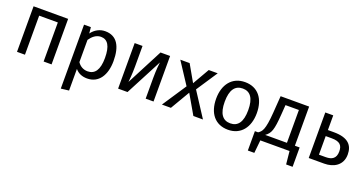

<svg xmlns="http://www.w3.org/2000/svg" viewBox="-37 -1207 3963 2088"><g transform="rotate(20 1944.5 -163.0)"><path d="M92 -527V0H184V-452H400V0H492V-527Z M676 213 768 202V-48C802 -7 849 12 906 12C1042 12 1113 -104 1113 -264C1113 -430 1058 -539 918 -539C858 -539 801 -510 762 -456L755 -527H676ZM768 -384C796 -426 839 -466 895 -466C974 -466 1014 -401 1014 -264C1014 -126 968 -63 884 -63C836 -63 795 -86 768 -127Z M1371 0 1592 -423C1590 -411 1581 -331 1581 -238V0H1672V-527H1561L1343 -107C1345 -120 1353 -207 1353 -289V-527H1262V0Z M1873 0 2004 -223 2133 0H2244L2061 -282L2223 -527H2119L2008 -334L1898 -527H1790L1953 -278L1769 0Z M2301 -263C2301 -96 2386 12 2536 12C2685 12 2771 -101 2771 -264C2771 -431 2687 -539 2537 -539C2387 -539 2301 -426 2301 -263ZM2400 -263C2400 -401 2449 -465 2537 -465C2624 -465 2672 -401 2672 -264C2672 -126 2624 -62 2536 -62C2448 -62 2400 -126 2400 -263Z M2893 150 2908 0H3246L3261 150H3336V-74H3281V-527H2951L2937 -331C2922 -125 2894 -100 2855 -74H2818V150ZM3026 -343 3034 -454H3189V-74H2937C2996 -116 3013 -160 3026 -343Z M3468 0H3647C3754 0 3854 -54 3854 -180C3854 -287 3795 -357 3630 -357H3560V-527H3468ZM3560 -72V-287H3629C3726 -287 3756 -250 3756 -180C3756 -98 3708 -72 3639 -72Z"/></g></svg>

Font: FiraGO Unicode
Style: Regular
Weight: 400
Designer: bBox Type
Foundry: bBox Type GmbH
Version: Version 1.001;PS 001.001;hotconv 1.0.88;makeotf.lib2.5.64775